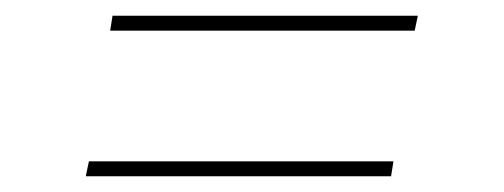

<svg xmlns="http://www.w3.org/2000/svg" viewBox="-20 -462 640 244"><path d="M120 -423 123 -442H511L507 -423ZM89 -238 93 -257H480L477 -238Z"/></svg>

Font: Iosevka Curly Slab ThExObl
Style: Regular
Weight: 100
Width: 7
Italic angle: -9°
Monospace: yes
Designer: Belleve Invis
Foundry: Belleve Invis
Version: Version 11.1.0; ttfautohint (v1.8.3)